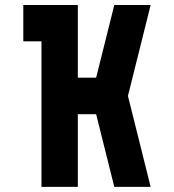

<svg xmlns="http://www.w3.org/2000/svg" viewBox="-20 -728 678 748"><path d="M478.5 -354.5V-354L566.9 0H425.3L354.5 -283.2H283.2V0H141.6V-566.9H70.8V-708.5H283.2V-425.3H354.5L425.3 -708.5H566.9Z"/></svg>

Font: Blazma
Style: Regular
Weight: 400
Designer: GGBotNet
Version: 1.00